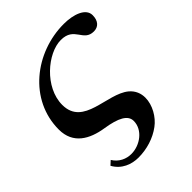

<svg xmlns="http://www.w3.org/2000/svg" viewBox="-245 -819 1159 1159"><g transform="rotate(-45 334.5 -240.0)"><path d="M98 120C132 182 195 205 253 205C325 205 396 183 451 142C500 106 538 40 538 -22C538 -58 525 -93 493 -120C391 -205 152 -162 152 -346C152 -495 310 -629 423 -629C538 -629 511 -524 601 -524C639 -524 665 -550 665 -599C665 -658 586 -685 504 -685C261 -685 32 -509 32 -255C32 -133 124 -83 232 -66C335 -50 389 -22 389 28C389 103 313 159 238 159C195 159 151 140 124 96Z"/></g></svg>

Font: STIXGeneral
Style: Bold Italic
Weight: 700
Italic angle: -16.33°
Designer: MicroPress Inc., with final additions and corrections provided by Coen Hoffman, Elsevier (retired)
Version: Version 1.1.0